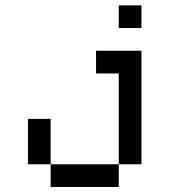

<svg xmlns="http://www.w3.org/2000/svg" viewBox="-20 -628 648 734"><path d="M434 0V-347.2H347.2V-434H520.8V0ZM434 -520.8V-607.6H520.8V-520.8ZM173.6 0H86.8V-173.6H173.6ZM173.6 0H434V86.8H173.6Z"/></svg>

Font: 8-bit Operator+ 8
Style: Regular
Weight: 400
Designer: GrandChaos9000
Version: Version 1.3.0 - August 1, 2014